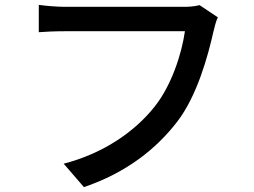

<svg xmlns="http://www.w3.org/2000/svg" viewBox="-20 -736 1040 787"><path d="M798 -715C776 -709 751 -708 734 -708H247C214 -708 167 -712 139 -716V-604C164 -606 204 -608 247 -608H738C725 -516 683 -385 613 -298C531 -195 403 -107 241 -65L324 31C498 -28 621 -126 707 -238C788 -344 832 -505 855 -607C860 -627 865 -649 873 -665Z"/></svg>

Font: Noto Sans T Chinese Medium
Style: Regular
Weight: 500
Designer: Ryoko NISHIZUKA (kana & ideographs); Paul D. Hunt (Latin, Greek & Cyrillic); Wenlong ZHANG (bopomofo); Sandoll Communica
Foundry: Adobe Systems Incorporated
Version: Version 1.000;PS 1;hotconv 1.0.78;makeotf.lib2.5.61930